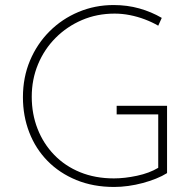

<svg xmlns="http://www.w3.org/2000/svg" viewBox="-20 -734 778 762"><path d="M643 -47Q624 -35 599 -25Q574 -15 546 -7.5Q518 0 489 4Q460 8 433 8Q350 8 283 -19.5Q216 -47 168.5 -95.5Q121 -144 96 -209Q71 -274 71 -348Q71 -427 99 -493.5Q127 -560 176.5 -609.5Q226 -659 291.5 -686.5Q357 -714 431 -714Q485 -714 533 -700.5Q581 -687 622 -663L608 -632Q584 -646 555 -657Q526 -668 495.5 -674Q465 -680 435 -680Q365 -680 305.5 -654.5Q246 -629 201 -584Q156 -539 131 -479Q106 -419 106 -350Q106 -282 129 -223Q152 -164 195 -119.5Q238 -75 298 -50.5Q358 -26 432 -26Q475 -26 524 -36.5Q573 -47 608 -68V-280H443V-314H643Z"/></svg>

Font: Josefin Sans ExtraLight
Style: Regular
Weight: 250
Designer: Santiago Orozco
Foundry: Typemade
Version: Version 2.000